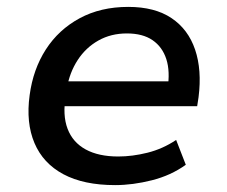

<svg xmlns="http://www.w3.org/2000/svg" viewBox="-20 -528 659 557"><path d="M314 9Q223 9 164 -22.5Q105 -54 80 -113Q55 -172 66 -252Q76 -327 113 -384.5Q150 -442 211 -475Q272 -508 352 -508Q429 -508 477.5 -475.5Q526 -443 546 -384Q566 -325 556 -246L552 -220H146L157 -292H487L466 -270Q474 -321 462.5 -356.5Q451 -392 422.5 -411.5Q394 -431 348 -431Q302 -431 265.5 -410.5Q229 -390 205.5 -354Q182 -318 174 -272L171 -251Q161 -194 176 -154.5Q191 -115 228.5 -94.5Q266 -74 323 -74Q364 -74 408 -85Q452 -96 491 -122L519 -50Q476 -19 420.5 -5Q365 9 314 9Z"/></svg>

Font: Nunito Sans 7pt SemiBold
Style: Italic
Weight: 600
Italic angle: -9°
Designer: Vernon Adams
Foundry: Vernon Adams
Version: Version 3.101;gftools[0.9.27]